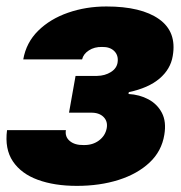

<svg xmlns="http://www.w3.org/2000/svg" viewBox="-25 -573 569 602"><path d="M-2.9 -165H181.6Q178.2 -144 193.8 -130.9Q209.5 -117.7 237.3 -118.2Q265.6 -117.7 285.4 -132.6Q305.2 -147.5 309.6 -170.9Q313.5 -192.4 299.6 -206.3Q285.6 -220.2 259.8 -219.7H191.4L211.9 -335H279.3Q304.2 -335.4 322.8 -347.2Q341.3 -358.9 343.8 -377.9Q346.7 -399.4 333.3 -412.8Q319.8 -426.3 294.9 -425.8Q271 -426.3 253.7 -415Q236.3 -403.8 232.4 -386.7H47.9Q57.1 -439.5 94.7 -476.6Q132.3 -513.7 188.5 -533.2Q244.6 -552.7 308.6 -552.7Q418 -552.7 473.9 -512.9Q529.8 -473.1 516.6 -397.5Q509.8 -356 474.9 -326.4Q439.9 -296.9 378.9 -284.2L377.9 -278.3Q412.6 -276.4 440.4 -261.5Q468.3 -246.6 482.7 -219Q497.1 -191.4 490.2 -150.4Q481.9 -99.1 444.1 -63.5Q406.2 -27.8 347.2 -9Q288.1 9.8 215.8 9.8Q145.5 9.8 93.5 -9.3Q41.5 -28.3 15.4 -67.1Q-10.7 -106 -2.9 -165Z"/></svg>

Font: Inter Tight Black
Style: Italic
Weight: 900
Italic angle: -9.39999°
Designer: Rasmus Andersson
Foundry: rsms
Version: Version 3.004; ttfautohint (v1.8.4.7-5d5b)